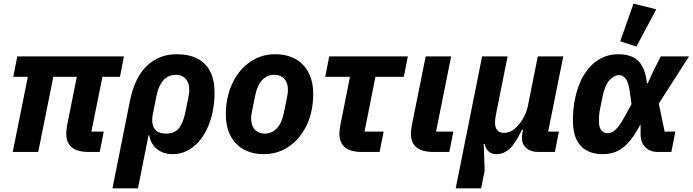

<svg xmlns="http://www.w3.org/2000/svg" viewBox="-20 -835 3806 1055"><path d="M528 0H467Q406 0 375 -25Q344 -50 344 -99Q344 -107 345 -119Q346 -131 348 -142L402 -413H273L190 0H50L133 -413H53L75 -525H661L639 -413H543L482 -112H550Z M598 200 694 -281Q720 -410 787.5 -473.5Q855 -537 950 -537Q1018 -537 1064.5 -513Q1111 -489 1135 -442Q1159 -395 1159 -326Q1159 -298 1156 -270.5Q1153 -243 1148 -218Q1137 -167 1116.5 -124.5Q1096 -82 1067.5 -51.5Q1039 -21 1004 -4.5Q969 12 930 12Q875 12 840.5 -18Q806 -48 801 -91H796L738 200ZM892 -101Q939 -101 962.5 -129.5Q986 -158 998 -216L1017 -310Q1018 -315 1019 -323Q1020 -331 1020 -341Q1020 -366 1011.5 -384.5Q1003 -403 986.5 -413.5Q970 -424 945 -424Q919 -424 898 -411Q877 -398 862.5 -372.5Q848 -347 840 -309L819 -204Q814 -176 818.5 -152.5Q823 -129 841 -115Q859 -101 892 -101Z M1430 12Q1366 12 1319 -14Q1272 -40 1246.5 -89Q1221 -138 1221 -207Q1221 -230 1223 -251Q1225 -272 1229 -292Q1244 -365 1281 -420Q1318 -475 1372 -506Q1426 -537 1492 -537Q1556 -537 1603 -511Q1650 -485 1675.5 -436Q1701 -387 1701 -318Q1701 -296 1699 -274.5Q1697 -253 1693 -233Q1679 -161 1641.5 -105.5Q1604 -50 1550 -19Q1496 12 1430 12ZM1435 -101Q1475 -101 1502 -130.5Q1529 -160 1540 -216L1559 -310Q1560 -315 1561 -323Q1562 -331 1562 -341Q1562 -366 1553.5 -384.5Q1545 -403 1528.5 -413.5Q1512 -424 1487 -424Q1447 -424 1420 -394.5Q1393 -365 1382 -309L1363 -215Q1362 -211 1361 -202.5Q1360 -194 1360 -184Q1360 -159 1368.5 -140.5Q1377 -122 1394 -111.5Q1411 -101 1435 -101Z M2066 0H1968Q1907 0 1876 -25Q1845 -50 1845 -99Q1845 -107 1846 -119Q1847 -131 1849 -142L1903 -413H1767L1789 -525H2221L2199 -413H2043L1983 -112H2088Z M2471 -112 2449 0H2361Q2300 0 2269 -25Q2238 -50 2238 -99Q2238 -107 2239 -119Q2240 -131 2242 -142L2319 -525H2459L2376 -112Z M2624 200H2484L2629 -525H2769L2707 -215Q2704 -201 2702 -186Q2700 -171 2700 -160Q2700 -135 2712 -120Q2724 -105 2749 -105Q2775 -105 2795.5 -118.5Q2816 -132 2833 -153Q2850 -174 2862.5 -199.5Q2875 -225 2881 -255L2935 -525H3075L2992 -112H3051L3029 0H2936Q2899 0 2873.5 -20Q2848 -40 2848 -77Q2848 -85 2849 -94Q2850 -103 2851 -107L2854 -122H2848Q2812 -46 2780 -17Q2748 12 2707 12Q2682 12 2665.5 -2.5Q2649 -17 2643 -44H2638L2643 103Z M3691 -112 3669 0H3595Q3552 0 3526 -26Q3500 -52 3500 -99V-148H3497Q3473 -102 3449 -71Q3425 -40 3400 -21.5Q3375 -3 3348 4.5Q3321 12 3290 12Q3240 12 3203.5 -8Q3167 -28 3147.5 -68.5Q3128 -109 3128 -170Q3128 -204 3131 -235Q3134 -266 3140 -294Q3156 -371 3189.5 -425Q3223 -479 3271 -508Q3319 -537 3375 -537Q3426 -537 3459 -520.5Q3492 -504 3510.5 -468.5Q3529 -433 3535 -377H3539L3571 -447L3611 -525H3766L3600 -266L3632 -112ZM3320 -103Q3333 -103 3347 -111Q3361 -119 3377.5 -139.5Q3394 -160 3414 -197L3450 -263L3441 -327Q3434 -381 3419 -401.5Q3404 -422 3382 -422Q3354 -422 3329 -394.5Q3304 -367 3291 -305L3277 -235Q3273 -216 3272 -202Q3271 -188 3271 -170Q3271 -134 3284.5 -118.5Q3298 -103 3320 -103ZM3586 -784 3477 -579 3388 -608 3461 -815Z"/></svg>

Font: IBM Plex Sans
Style: Italic
Weight: 400
Italic angle: -11.31°
Designer: Mike Abbink, Paul van der Laan, Pieter van Rosmalen
Foundry: Bold Monday
Version: Version 3.201